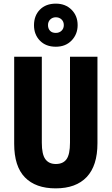

<svg xmlns="http://www.w3.org/2000/svg" viewBox="-20 -1026 614 1056"><path d="M516 -238Q516 -115 457 -52.5Q398 10 286 10Q176 10 117 -50.5Q58 -111 58 -235V-714H210V-241Q210 -177 229.5 -150.5Q249 -124 287 -124Q327 -124 346 -150.5Q365 -177 365 -242V-714H516ZM287 -769Q232 -769 199.5 -802.5Q167 -836 167 -887Q167 -940 199.5 -973Q232 -1006 287 -1006Q340 -1006 373.5 -972.5Q407 -939 407 -888Q407 -838 374 -803.5Q341 -769 287 -769ZM287 -845Q306 -845 318.5 -857Q331 -869 331 -888Q331 -907 318.5 -919Q306 -931 287 -931Q269 -931 256.5 -919Q244 -907 244 -888Q244 -869 255 -857Q266 -845 287 -845Z"/></svg>

Font: Noto Sans Arabic ExtCond ExtBd
Style: Regular
Weight: 800
Width: 2
Designer: Monotype Design Team, Nadine Chahine, Nizar Qandah and Khaled Hosny
Foundry: Monotype Imaging Inc.
Version: Version 2.012; ttfautohint (v1.8.4.7-5d5b)